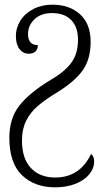

<svg xmlns="http://www.w3.org/2000/svg" viewBox="-20 -562 459 822"><path d="M20 28Q20 -55 63 -110Q106 -165 197 -220Q259 -256 286.5 -295Q314 -334 314 -392Q314 -446 285 -476Q256 -506 203 -506Q155 -506 127.5 -479.5Q100 -453 100 -416Q100 -369 142 -369Q142 -352 132 -342Q122 -332 103 -332Q79 -332 63.5 -352Q48 -372 48 -408Q48 -443 67.5 -474Q87 -505 123 -523.5Q159 -542 204 -542Q277 -542 322.5 -501Q368 -460 368 -383Q368 -309 334.5 -261.5Q301 -214 227 -168Q174 -136 142 -108.5Q110 -81 92 -45Q74 -9 74 39Q74 117 112.5 157.5Q151 198 216 198Q322 198 370 97Q383 108 383 129Q383 159 362 184.5Q341 210 303 225Q265 240 216 240Q128 240 74 188Q20 136 20 28Z"/></svg>

Font: Noto Serif NarrowLight
Style: Regular
Weight: 300
Width: 4
Designer: Monotype Design Team
Foundry: Monotype Imaging Inc.
Version: Version 1.001